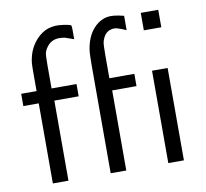

<svg xmlns="http://www.w3.org/2000/svg" viewBox="-81 -822 974 909"><g transform="rotate(-10 406.5 -367.5)"><path d="M101 -445V-519Q101 -569 102 -579Q110 -654 162 -701Q191 -727 226 -732Q254 -738 306 -727Q315 -725 317 -722Q319 -720 319 -703V-656L276 -671Q268 -672 258 -673Q210 -677 185 -636Q179 -627 176 -616Q173 -604 173 -553V-445H293V-386H176V-1H101V-386H27V-445ZM379 -1V-511Q379 -574 382 -594Q394 -674 446 -713Q466 -727 489 -732Q517 -738 571 -724V-655Q532 -672 518 -673Q508 -674 498 -671Q466 -663 454 -619Q451 -606 451 -553V-445H571V-386H454V-1ZM651 -724H735V-640H651ZM656 -445H731V-1H656Z"/></g></svg>

Font: cwTeXYen
Style: Medium
Weight: 500
Version: Version 1.17